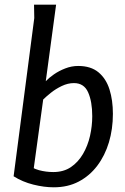

<svg xmlns="http://www.w3.org/2000/svg" viewBox="-20 -785 534 818"><path d="M38 -34 126 -708 125 -765H219L175 -439Q188 -453 209.5 -468Q231 -483 258 -493.5Q285 -504 313 -504Q367 -504 399.5 -477Q432 -450 446.5 -404Q461 -358 461 -300Q461 -235 444 -178.5Q427 -122 394.5 -79Q362 -36 315.5 -11.5Q269 13 209 13Q168 13 122 1.5Q76 -10 38 -34L83 -94Q116 -68 146 -60Q176 -52 207 -52Q251 -52 282 -73Q313 -94 333.5 -129Q354 -164 363.5 -206Q373 -248 373 -290Q373 -352 355.5 -391.5Q338 -431 295 -431Q269 -431 243 -418.5Q217 -406 196.5 -389.5Q176 -373 164 -361L122 -55Z"/></svg>

Font: Rosario Medium
Style: Italic
Weight: 500
Italic angle: -8.05°
Version: Version 1.201